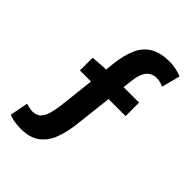

<svg xmlns="http://www.w3.org/2000/svg" viewBox="-247 -864 1084 1084"><g transform="rotate(45 295.0 -322.5)"><path d="M124 109.6Q93.3 108.8 68.4 104.2Q43.5 99.6 30.1 92.3L51.1 -16.8Q75.5 -7.7 102.8 -6.1Q132.1 -6.9 150.2 -22.2Q168.3 -37.4 179.1 -73.1Q189.9 -108.7 196.4 -171.4L235.7 -520.1Q245.1 -601.4 269.6 -652.8Q294.1 -704.3 339.3 -729.1Q384.4 -753.8 454.8 -753.8Q477.6 -753.8 505.7 -747.7Q533.9 -741.6 550.6 -733.8L522.3 -623.7Q511.6 -627.9 498.1 -632.2Q484.6 -636.6 466.1 -636.6Q438.8 -636.6 420.4 -623.2Q401.9 -609.9 391.9 -586.5Q381.8 -563.1 377.6 -532.3L331.3 -130.3Q323.5 -63.1 302.9 -8.6Q282.4 45.9 240 77.7Q197.6 109.6 124 109.6ZM129.2 -360V-461.8L211.4 -467.6H493.6V-360Z"/></g></svg>

Font: Noto Sans HK Thin
Style: Regular
Weight: 100
Designer: Ryoko NISHIZUKA 西塚涼子 (kana, bopomofo & ideographs); Paul D. Hunt (Latin, Greek & Cyrillic); Sandoll Communications 산돌커뮤니
Foundry: Adobe
Version: Version 2.004-H2;hotconv 1.0.118;makeotfexe 2.5.65603